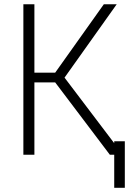

<svg xmlns="http://www.w3.org/2000/svg" viewBox="-20 -727 641 902"><path d="M239.3 -339.8H141.6V0H89.8V-707H141.6V-385.7H239.3L467.8 -707H528.3L283.2 -362.3L516.6 -54.2V-63.5H566.4V155.3H516.6V0H496.1Z"/></svg>

Font: Pretendard Std ExtraLight
Style: Regular
Weight: 200
Designer: Base glyphs from Inter by Rasmus Andersson; Hangeul glyphs from Noto Sans CJK(Source Han Sans) by Jang Soo-young and Kan
Foundry: Kil Hyung-jin
Version: Version 1.309